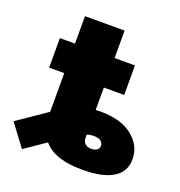

<svg xmlns="http://www.w3.org/2000/svg" viewBox="-185 -770 835 892"><g transform="rotate(20 232.0 -324.5)"><path d="M316.4 9.8Q236.3 9.8 185.1 -11.5Q133.8 -32.7 109.1 -76.7Q84.5 -120.6 84.5 -188.5V-288.1H280.3V-134.8Q280.3 -115.2 292 -105.5Q303.7 -95.7 322.3 -95.7Q338.4 -95.7 349.4 -103Q360.4 -110.4 360.4 -124Q360.4 -138.2 348.6 -147.2Q336.9 -156.2 312.5 -156.2Q298.3 -156.2 282 -151.4Q265.6 -146.5 240.7 -132.3Q215.8 -118.2 175.8 -90.8L20.5 15.6L-60.5 -92.8L103.5 -205.1Q141.6 -231 192.4 -252.2Q243.2 -273.4 303.7 -273.4Q405.8 -273.4 462.6 -228Q519.5 -182.6 519.5 -115.2Q519.5 -53.7 468 -22Q416.5 9.8 316.4 9.8ZM84.5 -194.3V-665H280.3V-194.3ZM9.8 -383.3V-529.3H380.9V-383.3Z"/></g></svg>

Font: Inter 24pt Black
Style: Regular
Weight: 900
Designer: Rasmus Andersson
Foundry: rsms
Version: Version 4.001;git-66647c0bb